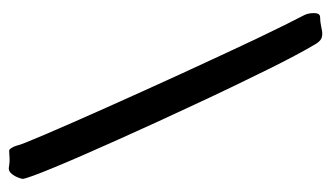

<svg xmlns="http://www.w3.org/2000/svg" viewBox="-178 -564 752 436"><g transform="rotate(-90 198.0 -346.0)"><path d="M386.2 -9.8Q386.2 -1.5 383.8 1.7Q381.3 4.9 377 4.9Q367.2 4.9 356 7.3Q344.7 9.8 340.8 9.8Q335.4 9.8 331.5 8.8Q327.6 7.8 324.5 5.1Q321.3 2.4 318.4 -1.7Q315.4 -5.9 312 -12.2Q303.2 -26.9 289.1 -53.5Q274.9 -80.1 257.6 -115.2Q240.2 -150.4 220.2 -191.9Q200.2 -233.4 179.7 -277.6Q159.2 -321.8 138.4 -366.7Q117.7 -411.6 98.9 -453.9Q80.1 -496.1 63.7 -533.4Q47.4 -570.8 35.4 -599.9Q23.4 -628.9 16.6 -647.7Q9.8 -666.5 9.8 -670.9Q9.8 -671.4 11.2 -676.3Q12.7 -681.2 15.6 -687Q18.6 -692.9 23.2 -697.5Q27.8 -702.1 34.2 -702.1Q37.1 -701.7 40.5 -701.2Q43.5 -700.7 47.1 -700.4Q50.8 -700.2 55.2 -700.2Q59.6 -700.2 64.5 -700.7Q69.3 -701.2 73.2 -701.2Q76.2 -701.2 78.4 -698.2Q80.6 -695.3 82.5 -691.4Q84.5 -687 85.9 -682.1Q85.9 -679.7 92.5 -663.1Q99.1 -646.5 110.6 -619.6Q122.1 -592.8 137.7 -557.1Q153.3 -521.5 171.4 -481Q189.5 -440.4 209.5 -396.2Q229.5 -352.1 249.5 -308.3Q269.5 -264.6 289.1 -222.7Q308.6 -180.7 325.9 -144Q343.3 -107.4 357.7 -78.4Q372.1 -49.3 381.8 -30.8Q386.2 -22 386.2 -9.8Z"/></g></svg>

Font: Oregano
Style: Regular
Weight: 400
Version: Version 1.000